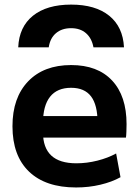

<svg xmlns="http://www.w3.org/2000/svg" viewBox="-20 -817 612 847"><path d="M293.7 -796.7Q401 -796.7 461.6 -747.7Q522.3 -698.7 527 -608.3H392.3Q384.7 -648.7 359.2 -670.7Q333.7 -692.7 293.7 -692.7Q253 -692.7 227 -670.7Q201 -648.7 195 -608.3H60.4Q64.4 -698.7 125.5 -747.7Q186.7 -796.7 293.7 -796.7ZM315.7 10Q181 10 108 -60Q35 -130 35 -260Q35 -386 104 -458Q173 -530 293.7 -530Q410.7 -530 474.5 -461.8Q538.3 -393.7 538.3 -269.3Q538.3 -254.7 537.6 -236.7Q537 -218.7 535.6 -210H111.6V-305H429.4L410.4 -276Q410.4 -354.3 381.5 -392Q352.7 -429.7 293.7 -429.7Q232.3 -429.7 201 -390.4Q169.6 -351 169.6 -273.3V-233.3Q169.6 -165 206.3 -130.8Q243 -96.6 317 -96.6Q363 -96.6 409.5 -108.3Q456 -120 492.3 -140L511.6 -35.3Q474 -14.3 423 -2.2Q372 10 315.7 10Z"/></svg>

Font: M PLUS 2 Thin
Style: Regular
Weight: 100
Designer: Coji Morishita
Foundry: UNDERFOREST DESIGN
Version: Version 1.001